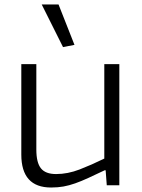

<svg xmlns="http://www.w3.org/2000/svg" viewBox="-20 -826 631 856"><path d="M208 10Q75 10 75 -137V-540H142V-159Q142 -101 162.5 -75.5Q183 -50 230 -50Q282 -50 335 -70.5Q388 -91 445 -119V-540H512V0H456L451 -67H447Q405 -47 373.5 -32.5Q342 -18 315 -8.5Q288 1 263 5.5Q238 10 208 10ZM261 -616 166 -806H241L312 -626Z"/></svg>

Font: Encode Sans Normal
Style: Light
Weight: 300
Designer: Pablo Impallari, Andres Torresi
Foundry: Pablo Impallari, Andres Torresi
Version: Version 1.000; ttfautohint (v1.00) -l 8 -r 50 -G 200 -x 14 -